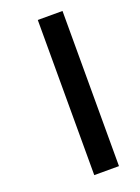

<svg xmlns="http://www.w3.org/2000/svg" viewBox="-157 -771 714 978"><g transform="rotate(-20 199.5 -281.5)"><path d="M178 139V-702H312V139Z"/></g></svg>

Font: Noto Sans Kannada
Style: Regular
Weight: 400
Designer: Jelle Bosma - Monotype Design Team
Foundry: Monotype Imaging Inc.
Version: Version 2.003